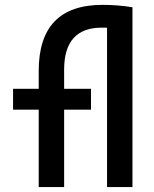

<svg xmlns="http://www.w3.org/2000/svg" viewBox="-20 -762 626 782"><path d="M137.7 0V-473.6Q137.7 -742.2 397.5 -742.2Q460.9 -742.2 519.5 -732.4L508.8 -642.6Q473.6 -646.5 446.8 -647.9Q419.9 -649.4 394.5 -649.4Q241.2 -649.4 241.2 -478.5V0ZM33.2 -315.4V-400.4H350.6V-315.4ZM416 0V-732.4H519.5V0Z"/></svg>

Font: Cascadia Code
Style: Regular
Weight: 400
Designer: Aaron Bell
Foundry: Saja Typeworks
Version: Version 2404.023